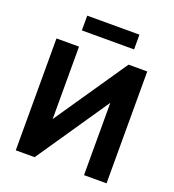

<svg xmlns="http://www.w3.org/2000/svg" viewBox="-157 -1015 1031 1137"><g transform="rotate(20 358.5 -447.0)"><path d="M72 0V-705H214V-215H191L526 -705H644V0H502V-491H526L191 0ZM197 -801V-894H526V-801Z"/></g></svg>

Font: Nunito Sans 10pt SemiCondensed ExtraBold
Style: Regular
Weight: 800
Width: 4
Designer: Vernon Adams
Foundry: Vernon Adams
Version: Version 3.101;gftools[0.9.27]